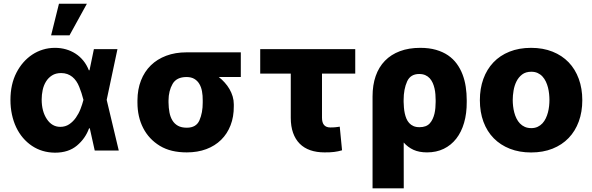

<svg xmlns="http://www.w3.org/2000/svg" viewBox="-20 -810 3187 1033"><path d="M36.2 -272.7Q36.2 -356.5 68.5 -419Q84.2 -449.6 105.6 -474.1Q127.1 -498.6 153.6 -516.2Q180 -533.7 210.8 -543.1Q241.5 -552.6 275.9 -552.6Q306.8 -552.6 334.9 -544.6Q362.9 -536.6 386.5 -521.3Q410.2 -506 428.4 -483.5Q446.7 -460.9 458.1 -431.8H461.6L485.1 -545.5H611.9L554 -272.7L619 0H489.7L463.1 -119.7H459.2Q439.3 -64.6 393.8 -26.6Q348.4 11.4 276.3 11.4H274.9Q206 10.7 152 -25.2Q125 -43.3 103.5 -68.5Q82 -93.8 67.1 -125.2Q52.2 -156.6 44.2 -193.9Q36.2 -231.2 36.2 -272.7ZM204.2 -274.9Q204.2 -210.9 232.2 -169Q259.9 -127.5 304.3 -127.5Q331.7 -127.5 352.5 -141.5Q373.2 -155.5 388.3 -177Q403.4 -198.5 413.2 -223.7Q422.9 -248.9 428.6 -271.3L429 -272.7L428.6 -274.1Q419.4 -310.4 406.2 -343Q399.5 -359.7 390.3 -373.2Q381 -386.7 369 -396.5Q356.9 -406.2 342 -411.6Q327.1 -416.9 308.9 -416.9Q279.8 -416.9 259.8 -404.1Q239.7 -391.3 227.3 -370.9Q214.8 -350.5 209.5 -325.3Q204.2 -300.1 204.2 -274.9ZM297.2 -789.8H447.4L354 -620H255Z M719.5 -269.9Q719.8 -329.2 738.5 -377Q757.1 -424.7 791.4 -458.3Q825.6 -491.8 874.3 -510.1Q922.9 -528.4 983.7 -528.4H1275.6V-395.6H1157.3Q1174 -382.5 1188.7 -366.1Q1203.5 -349.8 1214.5 -331Q1225.5 -312.1 1231.7 -291.4Q1237.9 -270.6 1237.9 -248.6V-238.6Q1238.3 -181.8 1220.5 -136Q1202.8 -90.2 1169.7 -57.7Q1136.7 -25.2 1089.8 -7.6Q1043 9.9 985.1 9.9Q942.1 9.9 906.2 1.4Q870.4 -7.1 840.2 -25.2Q781.2 -61.1 750.4 -121.1Q719.5 -181.1 719.5 -258.5ZM985.1 -122.9Q1035.5 -122.9 1052.9 -162.3Q1071 -203.8 1070.7 -258.5V-269.9Q1071 -295.5 1066.9 -318.2Q1062.9 -340.9 1052.7 -358.1Q1042.6 -375.4 1025.7 -385.5Q1008.9 -395.6 983.7 -395.6Q929.7 -395.6 908.4 -358.3Q887.1 -321 886.7 -269.9V-258.5Q887.1 -230.1 891.7 -205.4Q896.3 -180.8 907.5 -162.3Q918.7 -143.8 937.5 -133.3Q956.3 -122.9 985.1 -122.9Z M1891.3 -545.5V-414.1H1712.4V-176.5Q1712.4 -124.3 1757.1 -124.3Q1766 -124.3 1772.5 -124.6Q1779.1 -125 1784.8 -125.5Q1790.5 -126.1 1796 -126.8Q1801.5 -127.5 1807.9 -128.6L1820.3 -1.4Q1809.7 1.8 1799.2 3.9Q1788.7 6 1777.5 7.5Q1766.3 8.9 1753.7 9.4Q1741.1 9.9 1725.9 9.9Q1683.2 9.9 1649.5 -1.8Q1615.8 -13.5 1592.5 -36.9Q1569.2 -60.4 1556.8 -95.2Q1544.4 -130 1544.4 -176.1V-414.1H1380V-545.5Z M1984.4 203.1V-291.2Q1984.4 -352.3 2001.2 -400.7Q2018.1 -449.2 2051 -483Q2083.8 -516.7 2131.6 -534.6Q2179.3 -552.6 2241.1 -552.6Q2288.7 -552.6 2325.8 -541.9Q2362.9 -531.2 2390.6 -512.3Q2418.3 -493.3 2437.5 -467Q2456.7 -440.7 2468.6 -409.4Q2480.5 -378.2 2485.8 -343Q2491.1 -307.9 2491.1 -271.3V-261.4Q2491.5 -199.6 2476.9 -149.5Q2462.4 -99.4 2434.8 -64.1Q2407.3 -28.8 2367.5 -9.4Q2327.8 9.9 2277.7 9.9Q2235.1 9.9 2204.7 -3.9Q2174.4 -17.8 2152 -43.3L2152.3 203.1ZM2151.6 -272V-261.7Q2152 -247.2 2153.2 -231.4Q2154.5 -215.6 2157.7 -200.5Q2160.9 -185.4 2166.5 -171.9Q2172.2 -158.4 2181.5 -148.1Q2190.7 -137.8 2204.4 -131.7Q2218 -125.7 2236.9 -125.7Q2273.8 -125.7 2292.3 -146.3Q2301.5 -156.6 2307.7 -169.9Q2313.9 -183.2 2317.5 -198.2Q2321 -213.1 2322.4 -229.2Q2323.9 -245.4 2323.9 -261.4V-271.3Q2323.9 -286.2 2322.6 -302.4Q2321.4 -318.5 2317.8 -334.2Q2314.3 -349.8 2308.1 -363.8Q2301.8 -377.8 2292.1 -388.7Q2282.3 -399.5 2268.3 -405.7Q2254.3 -411.9 2235.4 -411.9Q2188.6 -411.9 2170.5 -372.2Q2151.6 -330.3 2151.6 -272Z M2561.8 -271Q2561.8 -333.5 2580.4 -385.1Q2599.1 -436.8 2634.4 -474.1Q2669.7 -511.4 2721.1 -532Q2772.4 -552.6 2837.4 -552.6Q2901.6 -552.6 2952.8 -532.1Q3003.9 -511.7 3039.4 -474.8Q3074.9 -437.9 3093.9 -385.8Q3112.9 -333.8 3112.9 -271Q3112.9 -208.1 3093.9 -156.2Q3074.9 -104.4 3039.4 -67.5Q3003.9 -30.5 2952.8 -10.1Q2901.6 10.3 2837.4 10.3Q2774.5 10.3 2723.5 -9.6Q2672.6 -29.5 2636.5 -66.1Q2600.5 -102.6 2581.1 -154.7Q2561.8 -206.7 2561.8 -271ZM2838.4 -120.7Q2858 -120.7 2872.7 -127.7Q2887.4 -134.6 2898.3 -146.3Q2909.1 -158 2916.4 -173.3Q2923.7 -188.6 2928.1 -205.4Q2932.5 -222.3 2934.3 -239.5Q2936.1 -256.7 2936.1 -272Q2936.1 -287.6 2934.3 -304.9Q2932.5 -322.1 2928.3 -339Q2924 -355.8 2916.7 -371.3Q2909.4 -386.7 2898.6 -398.4Q2887.8 -410.2 2872.9 -417.1Q2858 -424 2838.4 -424Q2808.6 -424 2789.2 -409.3Q2769.9 -394.5 2758.7 -372Q2747.5 -349.4 2743.1 -322.8Q2738.6 -296.2 2738.6 -272Q2738.6 -256 2740.6 -238.6Q2742.5 -221.2 2747 -204.4Q2751.4 -187.5 2758.9 -172.4Q2766.3 -157.3 2777.3 -145.8Q2788.4 -134.2 2803.4 -127.5Q2818.5 -120.7 2838.4 -120.7Z"/></svg>

Font: Inter P Extra Bold
Style: Regular
Weight: 800
Designer: Rasmus Andersson
Foundry: rsms
Version: Version 3.018;git-588b23468